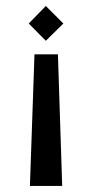

<svg xmlns="http://www.w3.org/2000/svg" viewBox="-20 -429 305 636"><path d="M189.9 -351.1 131.8 -293.9 75.2 -351.1 131.8 -409.2ZM79.1 187 94.2 -249H171.9L186 187Z"/></svg>

Font: Wesal
Style: Regular
Weight: 400
Designer: Ahmed zaza
Foundry: Ahmed zaza
Version: Version 2.01